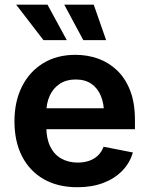

<svg xmlns="http://www.w3.org/2000/svg" viewBox="-20 -786 634 817"><path d="M309.1 10.7Q226.1 10.7 166 -23.7Q106 -58.1 73.7 -121.1Q41.5 -184.1 41.5 -270Q41.5 -354 73.5 -417.7Q105.5 -481.4 163.8 -517.1Q222.2 -552.7 300.8 -552.7Q353 -552.7 398.7 -536.1Q444.3 -519.5 479.2 -485.6Q514.2 -451.7 534.2 -399.7Q554.2 -347.7 554.2 -276.4V-236.3H101.6V-325.2H486.8L422.9 -300.3Q422.9 -344.7 409.2 -377.9Q395.5 -411.1 368.7 -429.4Q341.8 -447.8 301.8 -447.8Q262.2 -447.8 234.1 -429.2Q206.1 -410.6 191.7 -378.9Q177.2 -347.2 177.2 -308.1V-245.6Q177.2 -196.3 193.8 -162.4Q210.4 -128.4 240.7 -111.3Q271 -94.2 311 -94.2Q337.4 -94.2 359.4 -101.8Q381.3 -109.4 397 -124.5Q412.6 -139.6 420.9 -161.6L545.4 -137.2Q532.7 -92.8 500.2 -59.3Q467.8 -25.9 419.4 -7.6Q371.1 10.7 309.1 10.7ZM334.5 -615.2 253.4 -766.1H378.9L431.6 -615.2ZM165 -615.2 48.8 -766.1H182.1L264.2 -615.2Z"/></svg>

Font: Inter Cardless
Style: Bold
Weight: 700
Designer: Rasmus Andersson
Foundry: rsms
Version: Version 4.001;git-9221beed3